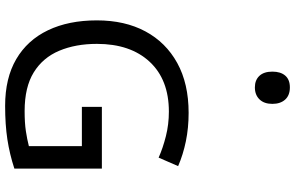

<svg xmlns="http://www.w3.org/2000/svg" viewBox="-226 -944 1179 768"><g transform="rotate(90 364.0 -559.5)"><path d="M407 -377H654V-27Q596 -8 537 1Q478 10 403 10Q292 10 216 -34.5Q140 -79 100.5 -161.5Q61 -244 61 -357Q61 -469 105 -551Q149 -633 231.5 -678.5Q314 -724 431 -724Q491 -724 544.5 -713Q598 -702 644 -682L610 -604Q572 -621 524.5 -633Q477 -645 426 -645Q298 -645 226.5 -568Q155 -491 155 -357Q155 -272 182.5 -206.5Q210 -141 269 -104.5Q328 -68 424 -68Q471 -68 504 -73Q537 -78 564 -85V-297H407ZM329 -989Q300 -989 283 -1007Q266 -1025 266 -1059Q266 -1092 282 -1110.5Q298 -1129 329 -1129Q361 -1129 378 -1110Q395 -1091 395 -1059Q395 -1026 377 -1007.5Q359 -989 329 -989Z"/></g></svg>

Font: Noto Sans Tifinagh
Style: Regular
Weight: 400
Designer: JamraPatel
Foundry: JamraPatel LLC
Version: Version 2.004; ttfautohint (v1.8.4.7-5d5b)